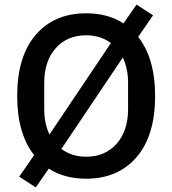

<svg xmlns="http://www.w3.org/2000/svg" viewBox="-20 -768 752 838"><path d="M356 12Q261 12 193 -32L136 50L64 3L129 -91Q55 -185 55 -349Q55 -522 136 -616Q217 -710 356 -710Q451 -710 519 -666L576 -748L648 -701L583 -607Q657 -513 657 -349Q657 -176 576 -82Q495 12 356 12ZM173 -292Q173 -229 196 -181L464 -580Q419 -614 356 -614Q273 -614 223 -557.5Q173 -501 173 -406ZM539 -406Q539 -469 516 -517L248 -118Q293 -84 356 -84Q439 -84 489 -140.5Q539 -197 539 -292Z"/></svg>

Font: IBM Plex Sans Medm
Style: Regular
Weight: 500
Designer: Mike Abbink, Paul van der Laan, Pieter van Rosmalen
Foundry: Bold Monday
Version: Version 3.005